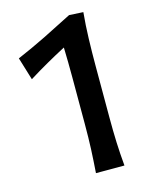

<svg xmlns="http://www.w3.org/2000/svg" viewBox="-106 -760 654 830"><g transform="rotate(-15 220.5 -345.0)"><path d="M219.5 0Q223.5 -54.5 225.8 -105.2Q228 -156 228 -218V-428Q228 -496 226 -560.5Q183 -538 140.8 -514Q98.5 -490 57 -464L26 -565.5Q91.5 -593.5 155.8 -625.2Q220 -657 284 -690L347 -686.5Q341.5 -629 339.8 -569.2Q338 -509.5 338 -448V-218Q338 -156 340 -105.2Q342 -54.5 347 0Z"/></g></svg>

Font: Commissioner Flair Medium
Style: Regular
Weight: 500
Designer: Kostas Bartsokas
Foundry: Kostas Bartsokas
Version: Version 1.000; ttfautohint (v1.8.3)